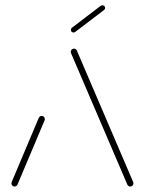

<svg xmlns="http://www.w3.org/2000/svg" viewBox="-20 -702 546 723"><path d="M34.8 0.4Q30 0.4 26.5 -3.1Q23 -6.7 23 -11.9Q23 -14.4 24.1 -16.7L125.9 -258.1Q127.4 -261.5 130.4 -263.5Q133.3 -265.6 137 -265.6Q141.9 -265.6 145.4 -262Q148.9 -258.5 148.9 -253.3Q148.9 -250.7 147.8 -248.5L45.9 -7Q44.4 -3.7 41.5 -1.7Q38.5 0.4 34.8 0.4ZM482.6 -11.9Q482.6 -7 479.1 -3.3Q475.6 0.4 470.4 0.4Q466.7 0.4 463.9 -1.7Q461.1 -3.7 459.6 -6.7L250 -495.9Q246.3 -504.1 246.3 -506.7Q246.3 -511.9 250 -515.4Q253.7 -518.9 258.5 -518.9Q262.2 -518.9 265 -516.9Q267.8 -514.8 269.3 -511.9L478.9 -22.6Q482.6 -14.4 482.6 -11.9ZM257 -579.6Q252.6 -579.6 249.6 -582.6Q246.7 -585.6 246.7 -589.6Q246.7 -594.4 250.7 -597.4L359.6 -680.4Q362.2 -682.2 365.6 -682.2Q370 -682.2 373 -679.3Q375.9 -676.3 375.9 -672.2Q375.9 -667.4 371.9 -664.4L263 -581.5Q260.4 -579.6 257 -579.6Z"/></svg>

Font: 26F Galaxy Sans Thin
Style: Regular
Weight: 100
Designer: C₂₉H₂₅N₃O₅
Version: Version 1.100